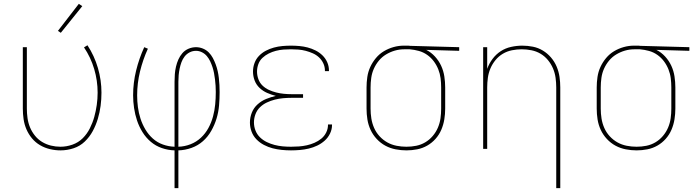

<svg xmlns="http://www.w3.org/2000/svg" viewBox="-20 -776 3640 1001"><path d="M295 8Q268 8 240.5 1.5Q213 -5 189 -19Q165 -33 147 -54.5Q129 -76 118 -101.5Q107 -127 103 -154.5Q99 -182 99 -210V-530H120V-210Q120 -185 123.5 -160Q127 -135 136.5 -112Q146 -89 162 -69Q178 -49 199.5 -36Q221 -23 245.5 -17Q270 -11 295 -11Q327 -11 358 -22Q389 -33 411.5 -55.5Q434 -78 448.5 -107Q463 -136 471.5 -166.5Q480 -197 484.5 -229Q489 -261 489 -293Q489 -356 471 -416.5Q453 -477 418 -529L436 -540Q472 -485 490.5 -421.5Q509 -358 509 -293Q509 -258 504.5 -224Q500 -190 490 -156.5Q480 -123 463.5 -92.5Q447 -62 422 -38Q397 -14 363.5 -3Q330 8 295 8ZM297 -605 282 -615 391 -756 409 -744Z M890 205V8Q856 7 824 -4Q792 -15 766.5 -36.5Q741 -58 723 -87Q705 -116 694.5 -147.5Q684 -179 679 -212.5Q674 -246 674 -279Q674 -344 689.5 -407.5Q705 -471 732 -530L751 -522Q725 -465 710 -403.5Q695 -342 695 -279Q695 -248 699 -217.5Q703 -187 712.5 -157.5Q722 -128 738 -101Q754 -74 777 -53.5Q800 -33 829.5 -22.5Q859 -12 890 -11V-350Q890 -370 891.5 -389.5Q893 -409 897.5 -428.5Q902 -448 910 -466Q918 -484 931 -499Q944 -514 963 -522Q982 -530 1002 -530Q1020 -530 1037.5 -523Q1055 -516 1068 -503Q1081 -490 1089.5 -474Q1098 -458 1104.5 -440.5Q1111 -423 1115 -405Q1119 -387 1121 -369Q1123 -351 1124 -332.5Q1125 -314 1125 -296Q1125 -261 1122 -226Q1119 -191 1109 -158Q1099 -125 1081.5 -94Q1064 -63 1038 -40Q1012 -17 978.5 -5Q945 7 910 8V205ZM910 -11Q943 -12 973.5 -24Q1004 -36 1027.5 -58Q1051 -80 1066.5 -108.5Q1082 -137 1090.5 -168.5Q1099 -200 1102 -232Q1105 -264 1105 -296Q1105 -313 1104 -329Q1103 -345 1101 -361.5Q1099 -378 1096 -394Q1093 -410 1088 -425.5Q1083 -441 1076 -456Q1069 -471 1058.5 -483.5Q1048 -496 1033 -503.5Q1018 -511 1002 -511Q984 -511 968.5 -503Q953 -495 942.5 -481.5Q932 -468 926 -451.5Q920 -435 916.5 -418Q913 -401 911.5 -384Q910 -367 910 -350Z M1497 8Q1473 8 1448.5 5.5Q1424 3 1401 -3Q1378 -9 1356 -20.5Q1334 -32 1317 -49.5Q1300 -67 1291.5 -90Q1283 -113 1283 -137Q1283 -164 1293 -189Q1303 -214 1323 -232Q1343 -250 1367.5 -260Q1392 -270 1418 -276Q1395 -282 1373 -291.5Q1351 -301 1333.5 -317.5Q1316 -334 1307.5 -356.5Q1299 -379 1299 -403Q1299 -426 1307 -447.5Q1315 -469 1330.5 -485Q1346 -501 1366 -511.5Q1386 -522 1408 -528Q1430 -534 1452.5 -536Q1475 -538 1497 -538Q1519 -538 1541 -536Q1563 -534 1584 -528.5Q1605 -523 1625 -513Q1645 -503 1661 -487.5Q1677 -472 1686 -451.5Q1695 -431 1695 -409Q1695 -408 1695 -407Q1695 -406 1695 -405H1674Q1674 -405 1674 -406Q1674 -407 1674 -408Q1674 -428 1665.5 -446Q1657 -464 1643 -477Q1629 -490 1611 -498Q1593 -506 1574 -511Q1555 -516 1535.5 -517.5Q1516 -519 1497 -519Q1477 -519 1457.5 -517.5Q1438 -516 1418.5 -511Q1399 -506 1381 -497Q1363 -488 1348.5 -474.5Q1334 -461 1327 -442Q1320 -423 1320 -403Q1320 -383 1327 -363.5Q1334 -344 1348.5 -330Q1363 -316 1381.5 -307.5Q1400 -299 1419.5 -294Q1439 -289 1459.5 -287Q1480 -285 1500 -285H1560V-266H1500Q1478 -266 1456 -264Q1434 -262 1412.5 -256.5Q1391 -251 1371 -241.5Q1351 -232 1335.5 -217Q1320 -202 1312 -181Q1304 -160 1304 -138Q1304 -116 1312 -95.5Q1320 -75 1335.5 -60Q1351 -45 1370.5 -35.5Q1390 -26 1411 -20.5Q1432 -15 1453.5 -13Q1475 -11 1497 -11Q1518 -11 1538.5 -12.5Q1559 -14 1579.5 -18.5Q1600 -23 1619.5 -31.5Q1639 -40 1655 -53Q1671 -66 1680.5 -85Q1690 -104 1690 -125Q1690 -125 1690 -125.5Q1690 -126 1690 -127H1711Q1711 -126 1711 -125.5Q1711 -125 1711 -124Q1711 -101 1700.5 -79.5Q1690 -58 1672.5 -42.5Q1655 -27 1634 -17Q1613 -7 1590 -1.5Q1567 4 1543.5 6Q1520 8 1497 8Z M2099 8Q2071 8 2042.5 2.5Q2014 -3 1989 -16.5Q1964 -30 1944 -51.5Q1924 -73 1912 -99Q1900 -125 1895.5 -153Q1891 -181 1891 -210V-320Q1891 -347 1895 -374.5Q1899 -402 1910.5 -427Q1922 -452 1940 -473.5Q1958 -495 1981.5 -509Q2005 -523 2031.5 -530.5Q2058 -538 2086 -538Q2089 -538 2092.5 -538Q2096 -538 2100 -538Q2105 -538 2109 -538Q2113 -538 2118 -537L2374 -530V-511L2202 -516Q2228 -503 2248 -481Q2268 -459 2280 -433Q2292 -407 2296.5 -378Q2301 -349 2301 -320V-210Q2301 -182 2296.5 -154Q2292 -126 2281 -100Q2270 -74 2251 -52.5Q2232 -31 2207.5 -17Q2183 -3 2155 2.5Q2127 8 2099 8ZM2099 -11Q2125 -11 2150 -16Q2175 -21 2197 -34Q2219 -47 2236 -67Q2253 -87 2263 -110.5Q2273 -134 2276.5 -159Q2280 -184 2280 -210V-320Q2280 -344 2277 -368Q2274 -392 2265 -414.5Q2256 -437 2241.5 -456.5Q2227 -476 2207 -490Q2187 -504 2163.5 -510.5Q2140 -517 2116 -519H2100Q2097 -519 2093.5 -519Q2090 -519 2087 -519Q2062 -519 2038 -512Q2014 -505 1992.5 -492Q1971 -479 1955 -459.5Q1939 -440 1929 -417.5Q1919 -395 1915.5 -370Q1912 -345 1912 -320V-210Q1912 -184 1916 -158.5Q1920 -133 1930.5 -109Q1941 -85 1959 -65.5Q1977 -46 1999.5 -33.5Q2022 -21 2047.5 -16Q2073 -11 2099 -11Z M2880 205V-320Q2880 -345 2876.5 -370.5Q2873 -396 2863 -419.5Q2853 -443 2836.5 -463Q2820 -483 2798 -496Q2776 -509 2750.5 -514Q2725 -519 2700 -519Q2675 -519 2649.5 -514Q2624 -509 2602 -496Q2580 -483 2563.5 -463Q2547 -443 2537 -419.5Q2527 -396 2523.5 -370.5Q2520 -345 2520 -320V0H2499V-530H2520V-417Q2530 -445 2548 -469Q2566 -493 2590.5 -509Q2615 -525 2644.5 -531.5Q2674 -538 2703 -538Q2731 -538 2758.5 -532.5Q2786 -527 2810 -512.5Q2834 -498 2852.5 -476.5Q2871 -455 2882 -429Q2893 -403 2897 -375.5Q2901 -348 2901 -320V205Z M3299 8Q3271 8 3242.5 2.5Q3214 -3 3189 -16.5Q3164 -30 3144 -51.5Q3124 -73 3112 -99Q3100 -125 3095.5 -153Q3091 -181 3091 -210V-320Q3091 -347 3095 -374.5Q3099 -402 3110.5 -427Q3122 -452 3140 -473.5Q3158 -495 3181.5 -509Q3205 -523 3231.5 -530.5Q3258 -538 3286 -538Q3289 -538 3292.5 -538Q3296 -538 3300 -538Q3305 -538 3309 -538Q3313 -538 3318 -537L3574 -530V-511L3402 -516Q3428 -503 3448 -481Q3468 -459 3480 -433Q3492 -407 3496.5 -378Q3501 -349 3501 -320V-210Q3501 -182 3496.5 -154Q3492 -126 3481 -100Q3470 -74 3451 -52.5Q3432 -31 3407.5 -17Q3383 -3 3355 2.5Q3327 8 3299 8ZM3299 -11Q3325 -11 3350 -16Q3375 -21 3397 -34Q3419 -47 3436 -67Q3453 -87 3463 -110.5Q3473 -134 3476.5 -159Q3480 -184 3480 -210V-320Q3480 -344 3477 -368Q3474 -392 3465 -414.5Q3456 -437 3441.5 -456.5Q3427 -476 3407 -490Q3387 -504 3363.5 -510.5Q3340 -517 3316 -519H3300Q3297 -519 3293.5 -519Q3290 -519 3287 -519Q3262 -519 3238 -512Q3214 -505 3192.5 -492Q3171 -479 3155 -459.5Q3139 -440 3129 -417.5Q3119 -395 3115.5 -370Q3112 -345 3112 -320V-210Q3112 -184 3116 -158.5Q3120 -133 3130.5 -109Q3141 -85 3159 -65.5Q3177 -46 3199.5 -33.5Q3222 -21 3247.5 -16Q3273 -11 3299 -11Z"/></svg>

Font: Iosevka Curly Thin Extended
Style: Regular
Weight: 100
Width: 7
Monospace: yes
Designer: Belleve Invis
Foundry: Belleve Invis
Version: Version 11.1.0; ttfautohint (v1.8.3)